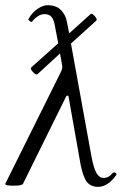

<svg xmlns="http://www.w3.org/2000/svg" viewBox="-22 -705 467 736"><path d="M354 11.2Q326.7 11.2 311.8 -6.8Q296.9 -24.9 287.1 -73.2L240.2 -337.9H232.9L65.9 0Q62 6.8 29.8 6.8Q-2 6.8 -2 0L210.9 -428.2Q215.8 -438.5 216.6 -444.3Q217.3 -450.2 214.8 -462.9L208 -500L122.1 -420.9Q116.2 -416 104.5 -428.7Q92.8 -441.4 98.1 -446.8L201.2 -539.1L189.9 -598.1Q185.5 -627.9 176.3 -639.4Q167 -650.9 148.9 -650.9Q124 -650.9 101.1 -622.1Q98.1 -619.1 91.8 -624Q85.4 -628.9 86.9 -631.8Q101.1 -657.2 122.1 -671.1Q143.1 -685.1 160.2 -685.1Q193.8 -685.1 212.2 -666Q230.5 -647 234.9 -619.1L243.2 -577.1L325.2 -650.9Q328.1 -654.3 335 -649.2Q341.8 -644 346.2 -636.5Q350.6 -628.9 347.2 -626L250 -538.1L328.1 -107.9Q336.9 -59.6 348.1 -41.3Q359.4 -22.9 375 -22.9Q395 -22.9 410.2 -42Q413.6 -44.9 417.2 -44.2Q420.9 -43.5 423.3 -40Q425.8 -36.6 423.8 -34.2Q391.6 11.2 354 11.2Z"/></svg>

Font: Junicode SmCond Light
Style: Italic
Weight: 300
Width: 4
Italic angle: -11°
Designer: Peter S. Baker
Version: Version 2.206